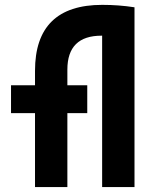

<svg xmlns="http://www.w3.org/2000/svg" viewBox="-20 -762 626 782"><path d="M122.6 0V-473.6Q122.6 -742.2 396.5 -742.2Q463.9 -742.2 526.9 -732.4L514.2 -609.9Q476.9 -613.8 448.4 -615.2Q419.9 -616.7 393.6 -616.7Q254.4 -616.7 254.4 -478.5V0ZM24.9 -301.3V-414.6H335.4V-301.3ZM396 0V-732.4H527.8V0Z"/></svg>

Font: Cascadia Code
Style: Regular
Weight: 400
Monospace: yes
Designer: Aaron Bell
Foundry: Saja Typeworks
Version: Version 2106.017